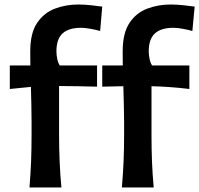

<svg xmlns="http://www.w3.org/2000/svg" viewBox="-20 -829 882 849"><path d="M519 0Q523.9 -59.1 526.4 -114.3Q528.8 -169.4 528.8 -236.3V-289.6Q528.8 -324.7 527.6 -364.7Q526.4 -404.8 525.4 -447.8L432.1 -445.8V-539.6H522.9Q522.9 -555.2 522.7 -570.8Q522.5 -586.4 522.5 -602.1Q522.5 -682.6 552.5 -727.5Q582.5 -772.5 631.1 -790.8Q679.7 -809.1 734.4 -809.1Q760.7 -809.1 792.5 -805.7Q824.2 -802.2 840.8 -799.8L830.6 -691.9Q812.5 -697.3 788.1 -701.7Q763.7 -706.1 747.1 -706.1Q692.4 -706.1 665 -681.2Q637.7 -656.2 637.7 -602.1Q637.7 -585 641.8 -566.4Q646 -547.9 652.8 -539.6H817.4V-435.5Q773.9 -440.9 732.4 -443.8Q690.9 -446.8 649.9 -447.8V-236.3Q649.9 -169.4 652.1 -114.3Q654.3 -59.1 659.7 0ZM110.4 0Q115.2 -59.1 117.4 -114.3Q119.6 -169.4 119.6 -236.3V-289.6Q119.6 -323.7 118.7 -363.3Q117.7 -402.8 116.7 -444.8L23.4 -435.5V-539.6H114.3Q114.3 -555.2 114 -570.8Q113.8 -586.4 113.8 -602.1Q113.8 -682.6 144 -727.5Q174.3 -772.5 222.9 -790.8Q271.5 -809.1 326.2 -809.1Q352.5 -809.1 384 -805.7Q415.5 -802.2 432.1 -799.8L422.9 -691.9Q404.8 -697.3 379.9 -701.7Q355 -706.1 338.4 -706.1Q283.7 -706.1 256.6 -681.2Q229.5 -656.2 229.5 -602.1Q229.5 -585 233.6 -566.4Q237.8 -547.9 244.6 -539.6H409.2V-445.8Q321.3 -448.2 241.2 -448.7V-236.3Q241.2 -169.4 243.7 -114.3Q246.1 -59.1 251.5 0Z"/></svg>

Font: Pinar SemiBold
Style: Regular
Weight: 600
Designer: Amin Abedi
Version: Version 3.000